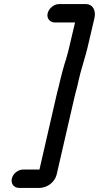

<svg xmlns="http://www.w3.org/2000/svg" viewBox="-20 -771 484 939"><path d="M248 -661H347L318 -538C315 -524 310 -506 304 -485C290 -442 278 -396 268 -351C262 -330 257 -308 252 -286L173 58H94C69 58 44 77 38 102C32 127 48 148 73 148H175C211 147 248 120 257 83L342 -286C347 -307 352 -328 358 -349C363 -370 367 -391 373 -413C383 -450 400 -504 408 -538L442 -683C450 -719 435 -751 399 -751H268C244 -751 219 -730 213 -706C207 -682 224 -661 248 -661Z"/></svg>

Font: Electronic
Style: BlkIt
Weight: 900
Version: Version 1.011